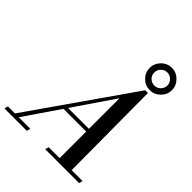

<svg xmlns="http://www.w3.org/2000/svg" viewBox="-373 -1097 1242 1242"><g transform="rotate(45 248.5 -476.0)"><path d="M447 -727H472L476 -25H576L569 0H259L266 -25H366V-268H158L-8 -25H98L91 0H-114L-107 -25H-43ZM175 -293H366V-570H364ZM467 -748Q425 -748 395 -778Q365 -808 365 -850Q365 -891 395 -921.5Q425 -952 467 -952Q508 -952 538.5 -921.5Q569 -891 569 -850Q569 -808 538.5 -778Q508 -748 467 -748ZM467 -910Q442 -910 424.5 -892Q407 -874 407 -850Q407 -825 424.5 -807.5Q442 -790 467 -790Q492 -790 509.5 -808Q527 -826 527 -850Q527 -874 509 -892Q491 -910 467 -910Z"/></g></svg>

Font: Justus
Style: Italic
Weight: 400
Italic angle: -12°
Version: Version 001.001